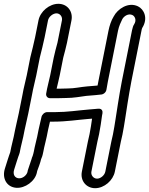

<svg xmlns="http://www.w3.org/2000/svg" viewBox="-20 -782 782 1007"><path d="M499.6 -78C506 -110.1 511.1 -145.5 515.3 -176.8L517.3 -187C519.5 -197.9 515.7 -213.6 495.2 -211.9C487.1 -211.2 479.1 -210.5 472.6 -209.9L448.4 -207.9C389 -203 333.1 -194 271.7 -194H227.7C212.6 -194 199.9 -179.7 197.7 -169C193.8 -149.2 187 -125.4 182.6 -103L175 -65C171.1 -45.7 165.6 -28.2 161.6 -8L157.6 12C156 20.1 153.4 29.7 151.3 35.9C147.9 43.5 146.9 46.9 145.6 52.1C140 68.8 132.5 92.8 126.6 108.9C126.1 110.2 125.6 112 125.4 113L123.9 120.9C118.3 138.9 97.8 154.7 78.4 153.1C58 151.4 45.8 133.8 54.5 106.8C59 91.9 64.6 74.5 69.3 60.1L75.9 39.9C78 32.9 81.8 26.3 83.2 19L88.8 -9C92.1 -25.8 97.6 -42.9 102 -65L109.2 -101C114.5 -127.9 122.3 -156.8 128.3 -187L148 -285.4C153.9 -320.7 162.8 -349.8 170.3 -387L188.9 -480.5C197.7 -516.8 207.1 -551.6 214.2 -587L231.8 -675C235.5 -693.9 257.3 -712 276.1 -712C294.6 -712 308.6 -694.4 304.8 -675L281.3 -557.7C274.7 -531.7 267.2 -507.2 261.8 -480L243.3 -387C237.3 -357.2 227.5 -325.4 222.1 -290.9C220 -277.3 229.9 -267 242.3 -267H286.3C297.8 -267 312.3 -267.4 326.1 -268C367.4 -268.1 400.6 -275 432.4 -279.1L480.6 -283.1C491.2 -283.9 503.5 -286 508.1 -286C521.2 -286 535.9 -296.4 538.3 -312.1C540.5 -326.4 543 -340.4 545.7 -354L599 -621C603.9 -645.4 614.5 -667.1 620.8 -680.1C629.1 -697.1 653.1 -713.2 674.4 -703.1C687.4 -696.9 697.6 -676.6 683.6 -654.6C681.2 -650.6 677.8 -645.1 676.8 -640L676.5 -638.5C674.2 -631.1 673.6 -628.9 672.6 -624L618.7 -354C615.1 -336.3 611.7 -317.4 608.3 -297.1L598.8 -239.2C589.5 -183.4 582.6 -128.2 572.3 -76.6C568.7 -62.2 566.1 -50.8 563.8 -39L532.4 118C528.6 137.4 507.6 155 489.1 155C470.2 155 455.7 136.9 459.4 118L490.8 -39C493.1 -50.8 496.8 -64.1 499.6 -78ZM331.2 -557 354.8 -675C364.1 -721.6 333.7 -762 286.1 -762C239 -762 191.2 -722.2 181.8 -675L164.2 -587C157.5 -553.7 148.2 -519.1 139.1 -481.5L120.3 -387C113.5 -353.2 104.5 -324.2 97.8 -284.6L78.3 -187C72.8 -159.1 65 -130.3 59.2 -101L52 -65C48.3 -46.3 42.9 -29.5 38.8 -9L33.7 16.3C31.8 21.3 29.1 28.6 27.4 34.1L20.9 53.9C16.4 67.9 10.3 86.8 6 101.2C-10.5 151.9 14 198.8 64.5 202.9C111.1 206.7 164.3 168.7 173.6 122L175 115C182.1 95.4 192 70.4 195.2 54C195.5 52.8 196.1 50.7 197.5 47.9C202.5 37.4 205.2 23.8 207.6 12L211.6 -8C214.9 -24.4 220.5 -42.4 225 -65L232.6 -103C235 -115.3 238.6 -129.4 242.1 -144H261.7C328.1 -144 386.1 -153.5 442.6 -158.1L462.9 -159.7C459.2 -133.1 454.9 -105.1 449.7 -78.6C446.5 -65.6 443.2 -51.1 440.8 -39L409.4 118C400 165.2 431.9 205 479.1 205C526.7 205 573.1 164.6 582.4 118L613.8 -39C616 -50.1 619.5 -62.8 622.2 -76C633.3 -131.6 640 -186 649.1 -240.8L658.7 -298.9C661.9 -318.6 665.3 -337 668.7 -354L722.6 -624C722.8 -625.1 724 -632.1 725.9 -635.4C758.8 -687.2 734.6 -734.1 703.5 -748.9C653 -773 597.1 -735.7 576.4 -695.8C563.2 -675 554 -646 549 -621L495.7 -354C494.3 -347.2 493.1 -340.8 491.8 -333.5C490.1 -333.3 487.7 -333 486.4 -332.9L437.6 -328.9C401.3 -325.9 371 -318 335.5 -318C320.9 -318 307.3 -317 296.3 -317H277C281.8 -338.8 288.4 -362.5 293.3 -387L311.7 -479.4C318.2 -505.5 326.1 -531.4 331.2 -557Z"/></svg>

Font: Smoothie
Style: OutlineIt
Weight: 400
Foundry: Cannot Into Space Fonts
Version: Version 0.8